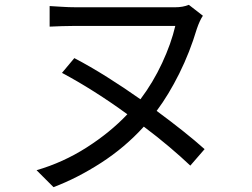

<svg xmlns="http://www.w3.org/2000/svg" viewBox="-20 -727 1040 793"><path d="M818 -662Q805 -643 793 -608Q764 -511 720.5 -423.5Q677 -336 627 -269Q684 -227 735 -186.5Q786 -146 825 -111L766 -43Q728 -79 679 -120.5Q630 -162 574 -204Q496 -118 397.5 -54.5Q299 9 201 46L131 -24Q241 -56 338 -118Q435 -180 506 -255Q439 -304 369.5 -348Q300 -392 236 -426L287 -487Q352 -453 422 -409Q492 -365 560 -317Q612 -386 649.5 -466.5Q687 -547 704 -620H292Q265 -620 235.5 -619Q206 -618 185 -617V-702Q206 -701 235 -699Q264 -697 292 -697H704Q735 -697 760 -707Z"/></svg>

Font: Chiron Sans HK TT
Style: Regular
Weight: 400
Designer: Ryoko NISHIZUKA 西塚涼子 (kana, bopomofo & ideographs); Paul D. Hunt (Latin, Greek & Cyrillic); Sandoll Communications 산돌커뮤니
Foundry: Adobe
Version: Version 2.022;hotconv 1.0.109;makeotfexe 2.5.65596